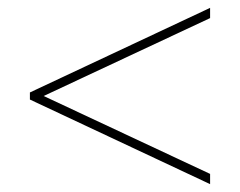

<svg xmlns="http://www.w3.org/2000/svg" viewBox="-20 -606 610 488"><path d="M514 -138V-164L91 -362L514 -560V-586L56 -371V-353Z"/></svg>

Font: Noto Sans Gujarati UI Thin
Style: Regular
Weight: 100
Designer: Jelle Bosma - Monotype Design Team, Universal Thirst
Foundry: Monotype Imaging Inc.
Version: Version 2.106